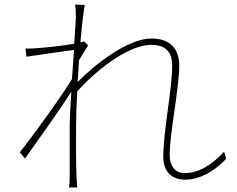

<svg xmlns="http://www.w3.org/2000/svg" viewBox="-20 -797 1040 843"><path d="M313 -718 306 -605C250 -595 170 -587 136 -585C123 -584 108 -583 92 -584L96 -548C166 -559 265 -572 305 -578L296 -450C254 -379 123 -199 67 -128L90 -101C156 -194 242 -314 293 -394C289 -329 286 -271 286 -242C286 -148 286 -114 286 -18C286 -2 285 12 283 26H319C318 11 317 -2 316 -19C313 -104 314 -141 314 -242C314 -287 316 -340 319 -396C424 -511 555 -600 643 -600C702 -600 736 -575 736 -508C736 -405 697 -223 697 -109C697 -41 736 -8 794 -8C848 -8 913 -36 973 -100L964 -131C907 -69 849 -37 791 -37C744 -37 725 -74 725 -115C725 -214 767 -411 767 -508C767 -586 724 -628 645 -628C540 -628 393 -511 321 -437L327 -533L367 -598L349 -615L333 -611C340 -691 348 -755 352 -775L310 -777C313 -758 313 -735 313 -718Z"/></svg>

Font: Harano Aji Gothic CN ExtraLight
Style: Regular
Weight: 250
Foundry: Masamichi Hosoda
Version: HaranoAjiGothicCN-ExtraLight version 20230610;ttx 4.39.4